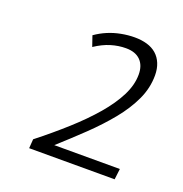

<svg xmlns="http://www.w3.org/2000/svg" viewBox="-84 -847 526 553"><g transform="rotate(20 179.0 -570.0)"><path d="M62 -368 64 -396Q111 -433 151.5 -469.5Q192 -506 222 -541Q252 -576 269 -609.5Q286 -643 286 -675Q286 -703 270.5 -718.5Q255 -734 226 -734Q203 -734 180 -727Q157 -720 133 -704L122 -736Q139 -748 158 -756Q177 -764 198 -768Q219 -772 239 -772Q260 -772 277 -767Q294 -762 306 -751.5Q318 -741 324.5 -725Q331 -709 331 -689Q331 -650 314 -613.5Q297 -577 268 -541.5Q239 -506 202.5 -471Q166 -436 127 -401H328L324 -368Z"/></g></svg>

Font: Georama ExtraCondensed Thin Light
Style: Italic
Weight: 300
Italic angle: -9°
Version: Version 1.001